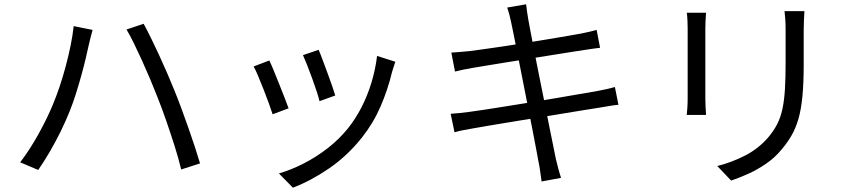

<svg xmlns="http://www.w3.org/2000/svg" viewBox="-20 -811 4040 906"><path d="M229.2 -316.9Q245.6 -356 261.2 -402.2Q276.8 -448.4 290 -498Q303.3 -547.6 313.2 -596.1Q323.1 -644.6 327.7 -687.8L416.9 -669.8Q414.1 -658.6 410.5 -645.9Q407 -633.1 404 -620.4Q401 -607.6 398.4 -596.8Q393.4 -573.7 384.7 -536.4Q376 -499.1 363.9 -455.4Q351.8 -411.8 337.7 -367.1Q323.5 -322.4 307.9 -283.9Q289.6 -238.2 265.9 -190Q242.1 -141.8 215.2 -95.5Q188.3 -49.3 160.3 -9L75.3 -45Q122.9 -107.9 163.3 -181.4Q203.8 -255 229.2 -316.9ZM722 -355.3Q706.8 -394.1 688.6 -437.4Q670.4 -480.6 650.7 -524.1Q631 -567.5 612.3 -605.8Q593.6 -644 577 -671.8L657.9 -698.8Q672.6 -671.8 691.3 -633.9Q710 -596 729.9 -553.1Q749.8 -510.1 768.8 -466.1Q787.8 -422 803.8 -382.5Q818.9 -345.6 835.6 -300.2Q852.3 -254.8 868.9 -207.9Q885.5 -161 899.7 -117.5Q913.9 -74 923.9 -39.9L835 -11.3Q822.8 -62.5 804 -121.9Q785.1 -181.3 764.2 -241.9Q743.2 -302.5 722 -355.3Z M1483.5 -575.9Q1490.2 -561.2 1501.1 -531.8Q1512 -502.4 1524.4 -469.2Q1536.8 -436 1547 -406.3Q1557.2 -376.6 1562 -360.4L1487.7 -333.6Q1483.9 -350.8 1474.2 -380.1Q1464.5 -409.4 1452.5 -442.5Q1440.5 -475.6 1428.9 -504.9Q1417.2 -534.2 1409.6 -550.9ZM1845.5 -519.6Q1840.4 -504.6 1836.6 -492.5Q1832.8 -480.4 1829.7 -470.4Q1810.1 -388 1776 -309.3Q1742 -230.6 1688.4 -162.6Q1619 -75.2 1532.5 -16.2Q1446.1 42.8 1362.2 74.7L1296.2 7.5Q1354 -9.5 1413.3 -39.7Q1472.5 -69.9 1526.5 -111.9Q1580.4 -153.9 1621.4 -204.7Q1656.8 -248.6 1685.3 -303.6Q1713.7 -358.7 1732.7 -421Q1751.6 -483.3 1759.3 -547.1ZM1250.8 -525.6Q1258.8 -509.5 1270.9 -480.1Q1283 -450.7 1296.6 -416.5Q1310.2 -382.3 1322.5 -350.8Q1334.8 -319.4 1341.8 -299.9L1266.4 -271.7Q1260.4 -291.1 1248.6 -323.4Q1236.8 -355.7 1223 -391Q1209.2 -426.3 1196.8 -455.3Q1184.4 -484.3 1176.8 -497.4Z M2391.7 -707Q2387.9 -726.4 2383.3 -743.2Q2378.7 -760.1 2373.4 -775.4L2462.6 -790.8Q2464 -777.1 2466.8 -757.6Q2469.6 -738.2 2472.4 -721.7Q2474.2 -712 2481 -675.3Q2487.8 -638.6 2498.4 -583.6Q2509 -528.6 2521.9 -464.6Q2534.8 -400.7 2547.8 -335.9Q2560.7 -271 2572 -214.2Q2583.3 -157.3 2591.7 -116.9Q2600.1 -76.6 2602.6 -62.8Q2607.6 -41.4 2614 -17.2Q2620.4 7.1 2627.4 28.2L2535.7 45.4Q2531.7 20 2528.8 -3.3Q2525.9 -26.6 2520.9 -48.6Q2518.7 -61.9 2511.2 -101.5Q2503.7 -141.2 2492.9 -197.2Q2482.1 -253.2 2469.2 -317.6Q2456.3 -382 2443.9 -446.1Q2431.5 -510.1 2420.4 -565.1Q2409.3 -620.1 2401.9 -657.9Q2394.5 -695.8 2391.7 -707ZM2109.7 -562.8Q2128.3 -564.2 2148.9 -565.7Q2169.4 -567.2 2193 -569.6Q2215.9 -572.6 2256.8 -578.1Q2297.7 -583.6 2349.5 -591.4Q2401.3 -599.2 2456.8 -608Q2512.3 -616.8 2564.3 -625.6Q2616.3 -634.4 2658 -641.4Q2699.7 -648.4 2723.6 -653Q2745.5 -657.4 2764.2 -661.8Q2783 -666.1 2795.4 -669.7L2811.6 -585.5Q2800.5 -584.5 2780.1 -581.5Q2759.7 -578.5 2739.9 -575.5Q2714.1 -571.5 2671.1 -564.9Q2628 -558.2 2575.6 -549.7Q2523.2 -541.2 2467.9 -532.5Q2412.6 -523.8 2361.3 -515.5Q2309.9 -507.2 2269.9 -500.5Q2229.8 -493.9 2208 -490.3Q2187.2 -486.5 2168.4 -482.8Q2149.5 -479 2127 -473.4ZM2106.6 -274.1Q2124.5 -275.1 2149.9 -277.7Q2175.3 -280.3 2194.8 -283.1Q2221.8 -286.5 2267.4 -293.5Q2313 -300.5 2370.5 -309.8Q2428 -319.1 2489.4 -328.9Q2550.7 -338.7 2608.8 -348.8Q2667 -358.9 2715.3 -367.2Q2763.6 -375.5 2793.5 -380.5Q2822.5 -385.9 2844 -390.8Q2865.6 -395.6 2881.5 -400.4L2898.3 -316.4Q2883 -315.4 2859.7 -311.6Q2836.4 -307.9 2808 -302.9Q2774.6 -297.9 2725.3 -289.8Q2676 -281.6 2617.7 -272.1Q2559.5 -262.6 2499.1 -253.1Q2438.7 -243.6 2383.1 -234.1Q2327.5 -224.6 2283 -217.5Q2238.6 -210.3 2213 -205.3Q2183.9 -200.5 2162.5 -196.1Q2141.1 -191.7 2124.7 -186.7Z M3775.9 -758.6Q3774.9 -740.2 3773.7 -718.6Q3772.5 -697 3772.5 -671.9Q3772.5 -652 3772.5 -621Q3772.5 -590 3772.5 -559.4Q3772.5 -528.9 3772.5 -510Q3772.5 -420.4 3766.5 -357.2Q3760.4 -294 3747.5 -249.6Q3734.5 -205.2 3714.7 -171.1Q3695 -137.1 3667.8 -105.2Q3636 -66.6 3594.4 -38.1Q3552.7 -9.6 3509.9 9.5Q3467.1 28.6 3430.1 41.2L3364.7 -27.5Q3433.6 -45.1 3495.5 -76.8Q3557.5 -108.4 3603.7 -161.1Q3630.5 -192.4 3647.1 -224.8Q3663.7 -257.1 3672.2 -297.3Q3680.7 -337.4 3683.9 -390.1Q3687.1 -442.8 3687.1 -513.7Q3687.1 -533.5 3687.1 -564Q3687.1 -594.5 3687.1 -624.5Q3687.1 -654.6 3687.1 -671.9Q3687.1 -697 3685.7 -718.6Q3684.4 -740.2 3682 -758.6ZM3311.7 -750.8Q3310.7 -736.7 3309.5 -716.8Q3308.3 -696.9 3308.3 -679.1Q3308.3 -671.6 3308.3 -647.3Q3308.3 -623 3308.3 -588.8Q3308.3 -554.6 3308.3 -516.6Q3308.3 -478.7 3308.3 -443.5Q3308.3 -408.3 3308.3 -382Q3308.3 -355.7 3308.3 -345.2Q3308.3 -326.2 3309.5 -304.4Q3310.7 -282.6 3311.7 -268.7H3220.5Q3222.1 -280.6 3223.5 -302.2Q3224.9 -323.8 3224.9 -345.6Q3224.9 -356.1 3224.9 -382.4Q3224.9 -408.7 3224.9 -443.9Q3224.9 -479.1 3224.9 -517Q3224.9 -555 3224.9 -589Q3224.9 -623 3224.9 -647.3Q3224.9 -671.6 3224.9 -679.1Q3224.9 -692.5 3223.9 -714.6Q3222.9 -736.7 3220.9 -750.8Z"/></svg>

Font: Noto Sans TC
Style: Regular
Weight: 100
Designer: Ryoko NISHIZUKA 西塚涼子 (kana, bopomofo & ideographs); Paul D. Hunt (Latin, Greek & Cyrillic); Sandoll Communications 산돌커뮤니
Foundry: Adobe
Version: Version 2.004;hotconv 1.0.118;makeotfexe 2.5.65603